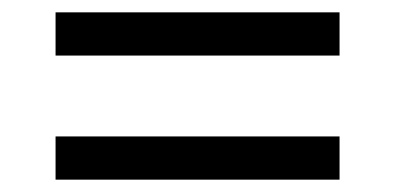

<svg xmlns="http://www.w3.org/2000/svg" viewBox="-20 -436 640 311"><path d="M70 -346V-416H530V-346ZM70 -145V-215H530V-145Z"/></svg>

Font: Wittgenstein Medium
Style: Regular
Weight: 500
Designer: Jörg Drees
Foundry: Jörg Drees
Version: Version 1.500